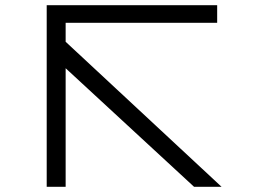

<svg xmlns="http://www.w3.org/2000/svg" viewBox="-20 -720 1000 740"><path d="M817 -632V-700H160V0H233V-457L728 0H834L233 -559V-632Z"/></svg>

Font: altertype_V2
Style: Regular
Weight: 400
Designer: Simon Renaud
Version: Version 2.001;Glyphs 3.1.2 (3151)